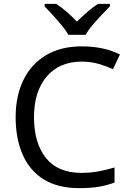

<svg xmlns="http://www.w3.org/2000/svg" viewBox="-20 -964 672 994"><path d="M403 -645Q288 -645 222 -568Q156 -491 156 -357Q156 -224 217.5 -146.5Q279 -69 402 -69Q449 -69 491 -77Q533 -85 573 -97V-19Q533 -4 490.5 3Q448 10 389 10Q280 10 207 -35Q134 -80 97.5 -163Q61 -246 61 -358Q61 -466 100.5 -548.5Q140 -631 217 -677.5Q294 -724 404 -724Q517 -724 601 -682L565 -606Q532 -621 491.5 -633Q451 -645 403 -645ZM334 -784Q321 -807 299 -833.5Q277 -860 253 -886Q229 -912 211 -931V-944H271Q297 -927 325 -903Q353 -879 378 -852Q405 -879 433 -903Q461 -927 487 -944H549V-931Q530 -912 505.5 -886Q481 -860 458.5 -833.5Q436 -807 424 -784Z"/></svg>

Font: Noto Sans Tai Le
Style: Regular
Weight: 400
Designer: Monotype Design Team
Foundry: Monotype Imaging Inc.
Version: Version 2.002; ttfautohint (v1.8.4.7-5d5b)